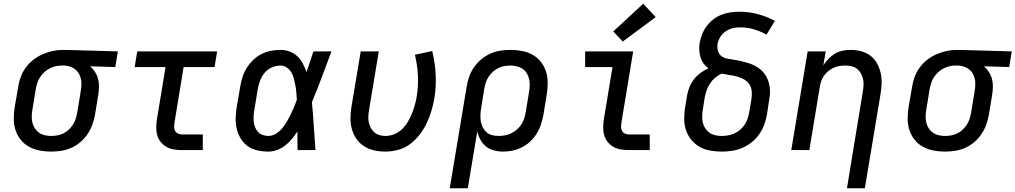

<svg xmlns="http://www.w3.org/2000/svg" viewBox="-20 -806 5453 1031"><path d="M253 8Q222 8 191.5 2Q161 -4 135 -18.5Q109 -33 90.5 -56.5Q72 -80 63 -108.5Q54 -137 54 -168.5Q54 -200 59 -231L78 -341Q82 -368 92 -394.5Q102 -421 119 -444Q136 -467 159 -485Q182 -503 208.5 -514.5Q235 -526 262 -532Q289 -538 316 -538Q320 -538 324.5 -538Q329 -538 333 -538L613 -530L599 -446L464 -450Q479 -437 490 -420Q501 -403 506.5 -383.5Q512 -364 511.5 -342Q511 -320 508 -299L490 -189Q485 -162 475.5 -135.5Q466 -109 449.5 -85Q433 -61 410.5 -42Q388 -23 361.5 -11.5Q335 0 307.5 4Q280 8 253 8ZM254 -76Q271 -76 288 -79Q305 -82 321 -90Q337 -98 350 -110.5Q363 -123 372.5 -138Q382 -153 387 -169.5Q392 -186 395 -203L413 -313Q418 -337 417 -362Q416 -387 405 -408Q394 -429 373.5 -440.5Q353 -452 328 -454H319Q317 -454 314.5 -454Q312 -454 310 -454Q294 -454 277.5 -450Q261 -446 245.5 -438Q230 -430 217 -417.5Q204 -405 194.5 -390.5Q185 -376 180 -360Q175 -344 172 -327L154 -217Q151 -200 150.5 -182Q150 -164 154 -147.5Q158 -131 167 -117Q176 -103 189.5 -93.5Q203 -84 220 -80Q237 -76 254 -76Z M957 0Q935 0 914 -3.5Q893 -7 875.5 -16.5Q858 -26 844.5 -42Q831 -58 825 -77.5Q819 -97 819 -118.5Q819 -140 822 -162L869 -446H703L717 -530H1146L1132 -446H966L917 -148Q915 -136 915 -124.5Q915 -113 920 -103.5Q925 -94 935.5 -89Q946 -84 957 -84H1069V0Z M1421 8Q1391 8 1362 1.5Q1333 -5 1310.5 -21Q1288 -37 1273 -61.5Q1258 -86 1251.5 -113.5Q1245 -141 1245.5 -171Q1246 -201 1251 -231L1270 -341Q1274 -367 1282 -392Q1290 -417 1304.5 -440.5Q1319 -464 1339 -483.5Q1359 -503 1383.5 -515.5Q1408 -528 1434 -533Q1460 -538 1486 -538Q1512 -538 1536 -529Q1560 -520 1577.5 -503Q1595 -486 1606.5 -464Q1618 -442 1626 -419Q1635 -446 1644.5 -474Q1654 -502 1663 -530H1760Q1734 -462 1708.5 -393Q1683 -324 1655 -257Q1661 -193 1665 -128.5Q1669 -64 1674 0H1578Q1577 -25 1577 -50Q1577 -75 1577 -100Q1563 -79 1547 -59.5Q1531 -40 1511 -24.5Q1491 -9 1467.5 -0.5Q1444 8 1421 8ZM1421 -76Q1442 -76 1461 -87.5Q1480 -99 1494.5 -116Q1509 -133 1520 -152Q1531 -171 1540.5 -190.5Q1550 -210 1558.5 -230Q1567 -250 1574 -270Q1573 -289 1571.5 -308Q1570 -327 1566.5 -345.5Q1563 -364 1558.5 -382.5Q1554 -401 1545 -416.5Q1536 -432 1520.5 -443Q1505 -454 1486 -454Q1463 -454 1440 -444Q1417 -434 1401 -415Q1385 -396 1376.5 -373Q1368 -350 1364 -327L1346 -217Q1343 -201 1342 -185Q1341 -169 1342.5 -153.5Q1344 -138 1349.5 -123.5Q1355 -109 1365 -98Q1375 -87 1390 -81.5Q1405 -76 1421 -76Z M2049 8Q2018 8 1989 1.5Q1960 -5 1935.5 -20.5Q1911 -36 1894.5 -59.5Q1878 -83 1870 -111Q1862 -139 1862 -169.5Q1862 -200 1867 -231L1917 -530H2014L1962 -217Q1959 -200 1958 -183Q1957 -166 1960 -150.5Q1963 -135 1970.5 -120.5Q1978 -106 1990 -95.5Q2002 -85 2018 -80.5Q2034 -76 2050 -76Q2074 -76 2097.5 -85.5Q2121 -95 2139 -112.5Q2157 -130 2170 -152Q2183 -174 2192 -196.5Q2201 -219 2207.5 -242Q2214 -265 2218 -289Q2227 -346 2224 -402Q2221 -458 2208 -512L2301 -532Q2316 -470 2319.5 -406Q2323 -342 2312 -276Q2306 -242 2296 -208.5Q2286 -175 2270.5 -143Q2255 -111 2232.5 -82Q2210 -53 2181 -31.5Q2152 -10 2117 -1Q2082 8 2049 8Z M2395 205 2486 -341Q2490 -368 2499.5 -394.5Q2509 -421 2525.5 -445Q2542 -469 2565 -488Q2588 -507 2614 -518.5Q2640 -530 2667.5 -534Q2695 -538 2722 -538Q2754 -538 2784.5 -532Q2815 -526 2840.5 -511.5Q2866 -497 2884.5 -473.5Q2903 -450 2912 -421.5Q2921 -393 2921 -361.5Q2921 -330 2916 -299L2898 -189Q2893 -163 2885 -138Q2877 -113 2862.5 -89.5Q2848 -66 2828 -47Q2808 -28 2783.5 -15.5Q2759 -3 2733.5 2.5Q2708 8 2681 8Q2656 8 2631.5 1.5Q2607 -5 2589 -20Q2571 -35 2559.5 -56Q2548 -77 2543 -101L2492 205ZM2657 -76Q2674 -76 2691 -79Q2708 -82 2724.5 -90Q2741 -98 2755 -110Q2769 -122 2779 -137Q2789 -152 2794.5 -169Q2800 -186 2803 -203L2821 -313Q2824 -330 2824.5 -348Q2825 -366 2821 -382.5Q2817 -399 2808.5 -413Q2800 -427 2786 -436.5Q2772 -446 2755 -450Q2738 -454 2721 -454Q2704 -454 2687 -451Q2670 -448 2654.5 -440Q2639 -432 2625.5 -419.5Q2612 -407 2602.5 -392Q2593 -377 2588 -360.5Q2583 -344 2580 -327L2564 -228Q2561 -210 2560 -191.5Q2559 -173 2561.5 -156Q2564 -139 2571.5 -123.5Q2579 -108 2591.5 -96.5Q2604 -85 2621.5 -80.5Q2639 -76 2657 -76Z M3357 0Q3335 0 3314 -3.5Q3293 -7 3275.5 -16.5Q3258 -26 3244.5 -42Q3231 -58 3225 -77.5Q3219 -97 3219 -118.5Q3219 -140 3222 -162L3269 -446H3122V-530H3380L3317 -148Q3315 -136 3315 -124.5Q3315 -113 3320 -103.5Q3325 -94 3335.5 -89Q3346 -84 3357 -84H3469V0ZM3324 -583 3273 -637 3434 -786 3501 -714Z M3855 8Q3824 8 3793 2.5Q3762 -3 3736 -18Q3710 -33 3691.5 -56Q3673 -79 3663.5 -107.5Q3654 -136 3654 -167.5Q3654 -199 3659 -231L3670 -296Q3674 -318 3683 -340Q3692 -362 3707 -381Q3722 -400 3742 -414.5Q3762 -429 3784 -439Q3769 -450 3758 -465Q3747 -480 3741.5 -498.5Q3736 -517 3735 -536.5Q3734 -556 3737 -576Q3741 -599 3750.5 -622.5Q3760 -646 3775.5 -666.5Q3791 -687 3811 -702.5Q3831 -718 3854.5 -727Q3878 -736 3902 -739.5Q3926 -743 3950 -743Q4002 -743 4050 -730Q4098 -717 4141 -694L4096 -620Q4064 -638 4028.5 -648.5Q3993 -659 3955 -659Q3942 -659 3928.5 -657.5Q3915 -656 3902 -651Q3889 -646 3877 -638Q3865 -630 3856 -619Q3847 -608 3841 -595Q3835 -582 3833 -569Q3830 -551 3835 -533.5Q3840 -516 3853 -505.5Q3866 -495 3883.5 -491.5Q3901 -488 3919 -485.5Q3937 -483 3954 -479Q3971 -475 3988 -470.5Q4005 -466 4021 -459Q4037 -452 4051 -442.5Q4065 -433 4076.5 -420.5Q4088 -408 4096 -393Q4104 -378 4108.5 -361Q4113 -344 4114.5 -326.5Q4116 -309 4113.5 -290.5Q4111 -272 4108 -254L4098 -189Q4093 -161 4083 -134.5Q4073 -108 4056 -84Q4039 -60 4015.5 -41.5Q3992 -23 3965 -11.5Q3938 0 3910 4Q3882 8 3855 8ZM3855 -76Q3872 -76 3889.5 -79Q3907 -82 3923.5 -89.5Q3940 -97 3954 -109Q3968 -121 3978.5 -136.5Q3989 -152 3994.5 -169Q4000 -186 4003 -203L4014 -267Q4018 -289 4017 -311Q4016 -333 4005.5 -350.5Q3995 -368 3977.5 -378.5Q3960 -389 3939.5 -394.5Q3919 -400 3898 -403Q3877 -406 3856 -411Q3837 -403 3820.5 -389Q3804 -375 3792.5 -357.5Q3781 -340 3774.5 -321Q3768 -302 3764 -282L3754 -217Q3751 -200 3750.5 -182Q3750 -164 3754 -147.5Q3758 -131 3767 -117Q3776 -103 3789.5 -93.5Q3803 -84 3820 -80Q3837 -76 3855 -76Z M4528 205 4613 -313Q4616 -330 4617 -347.5Q4618 -365 4614.5 -381Q4611 -397 4603 -411.5Q4595 -426 4582.5 -436Q4570 -446 4553.5 -450Q4537 -454 4519 -454Q4503 -454 4487 -451.5Q4471 -449 4456 -442Q4441 -435 4427.5 -424Q4414 -413 4404.5 -399Q4395 -385 4389.5 -369.5Q4384 -354 4382 -338L4326 0H4229L4317 -530H4414L4401 -455Q4413 -474 4429 -490.5Q4445 -507 4464.5 -518.5Q4484 -530 4506 -534Q4528 -538 4549 -538Q4578 -538 4605.5 -530.5Q4633 -523 4654.5 -506.5Q4676 -490 4689.5 -465.5Q4703 -441 4709 -414Q4715 -387 4714 -357.5Q4713 -328 4708 -299L4624 205Z M5053 8Q5022 8 4991.5 2Q4961 -4 4935 -18.5Q4909 -33 4890.5 -56.5Q4872 -80 4863 -108.5Q4854 -137 4854 -168.5Q4854 -200 4859 -231L4878 -341Q4882 -368 4892 -394.5Q4902 -421 4919 -444Q4936 -467 4959 -485Q4982 -503 5008.5 -514.5Q5035 -526 5062 -532Q5089 -538 5116 -538Q5120 -538 5124.5 -538Q5129 -538 5133 -538L5413 -530L5399 -446L5264 -450Q5279 -437 5290 -420Q5301 -403 5306.5 -383.5Q5312 -364 5311.5 -342Q5311 -320 5308 -299L5290 -189Q5285 -162 5275.5 -135.5Q5266 -109 5249.5 -85Q5233 -61 5210.5 -42Q5188 -23 5161.5 -11.5Q5135 0 5107.5 4Q5080 8 5053 8ZM5054 -76Q5071 -76 5088 -79Q5105 -82 5121 -90Q5137 -98 5150 -110.5Q5163 -123 5172.5 -138Q5182 -153 5187 -169.5Q5192 -186 5195 -203L5213 -313Q5218 -337 5217 -362Q5216 -387 5205 -408Q5194 -429 5173.5 -440.5Q5153 -452 5128 -454H5119Q5117 -454 5114.5 -454Q5112 -454 5110 -454Q5094 -454 5077.5 -450Q5061 -446 5045.5 -438Q5030 -430 5017 -417.5Q5004 -405 4994.5 -390.5Q4985 -376 4980 -360Q4975 -344 4972 -327L4954 -217Q4951 -200 4950.5 -182Q4950 -164 4954 -147.5Q4958 -131 4967 -117Q4976 -103 4989.5 -93.5Q5003 -84 5020 -80Q5037 -76 5054 -76Z"/></svg>

Font: Iosevka Curly Medium Extended
Style: Italic
Weight: 500
Width: 7
Italic angle: -9°
Monospace: yes
Designer: Belleve Invis
Foundry: Belleve Invis
Version: Version 11.1.0; ttfautohint (v1.8.3)